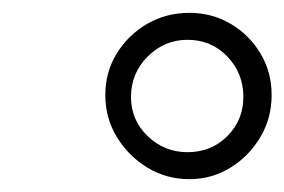

<svg xmlns="http://www.w3.org/2000/svg" viewBox="-20 -620 443 299"><path d="M275 -341Q239 -341 209.5 -359Q180 -377 162 -406.5Q144 -436 144 -472Q144 -508 162 -537Q180 -566 209.5 -583Q239 -600 275 -600Q310 -600 339 -583Q368 -566 385.5 -537Q403 -508 403 -472Q403 -436 385.5 -406.5Q368 -377 339 -359Q310 -341 275 -341ZM272 -383Q309 -383 334 -408Q359 -433 359 -469Q359 -506 334 -532Q309 -558 272 -558Q236 -558 210 -532Q184 -506 184 -469Q184 -433 210 -408Q236 -383 272 -383Z"/></svg>

Font: Grape Nuts
Style: Regular
Weight: 400
Designer: Robert E. Leuschke
Foundry: Robert E. Leuschke
Version: Version 1.010; ttfautohint (v1.8.3)